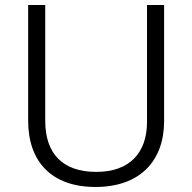

<svg xmlns="http://www.w3.org/2000/svg" viewBox="-20 -734 765 764"><path d="M633 -252V-714H565V-249C565 -127 497 -50 363 -50C230 -50 160 -122 160 -253V-714H92V-254C92 -90 186 10 360 10C537 10 633 -94 633 -252Z"/></svg>

Font: Noto Sans Thaana Light
Style: Regular
Weight: 300
Designer: David Williams
Foundry: Google Inc.
Version: Version 3.001